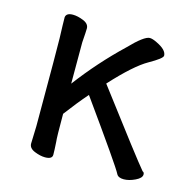

<svg xmlns="http://www.w3.org/2000/svg" viewBox="-82 -571 664 670"><g transform="rotate(15 250.0 -235.5)"><path d="M421 19Q401 19 395 7Q384 -16 228 -234Q194 -195 158 -147Q158 -60 160 -47Q162 -17 162 0Q162 16 136 16Q119 16 98 7.5Q77 -1 77 -18L79 -81Q79 -378 78 -398Q76 -454 76 -474Q78 -490 102 -490Q119 -490 140 -481.5Q161 -473 161 -456Q161 -446 158 -405V-256Q228 -349 311 -428Q362 -481 382 -481Q392 -481 408 -473Q446 -455 446 -434Q446 -424 399 -397.5Q352 -371 276 -288Q448 -60 478 -25Q484 -23 484 -15Q484 -2 462 8.5Q440 19 421 19Z"/></g></svg>

Font: LXGW WenKai Mono Medium
Style: Regular
Weight: 500
Monospace: yes
Designer: LXGW / Fontworks Inc.
Foundry: LXGW / Fontworks Inc.
Version: Version 1.520; June 14, 2025